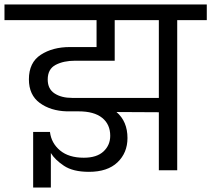

<svg xmlns="http://www.w3.org/2000/svg" viewBox="-47 -760 943 857"><path d="M876 -670H744V0H662V-259L473 -260Q522 -218 522 -144Q522 -78 477.5 -35.5Q433 7 350 7Q279 7 238.5 -20Q198 -47 180 -77V77H101V-171H176Q182 -121 221 -88.5Q260 -56 327 -56Q385 -56 415 -84Q445 -112 445 -154Q445 -205 409 -234Q373 -263 304 -263H251Q179 -265 130.5 -300.5Q82 -336 82 -406Q82 -481 135 -515.5Q188 -550 265 -550H384V-670H-27V-740H876ZM662 -323V-670H465V-489H288Q237 -489 201.5 -470.5Q166 -452 166 -405Q166 -363 196.5 -343Q227 -323 275 -323H319Z"/></svg>

Font: MSTAGE
Style: Regular
Weight: 400
Designer: Ninad Kale (Devanagari), Jonny Pinhorn (Latin)
Foundry: Indian Type Foundry
Version: 4.004